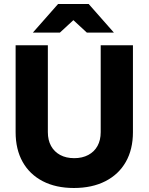

<svg xmlns="http://www.w3.org/2000/svg" viewBox="-20 -926 742 959"><path d="M349 13Q259 13 193.5 -21Q128 -55 93 -117.5Q58 -180 58 -266V-700H219V-266Q219 -226 235 -197Q251 -168 280.5 -152Q310 -136 351 -136Q391 -136 421 -152Q451 -168 467 -197Q483 -226 483 -266V-700H644V-266Q644 -180 608.5 -117.5Q573 -55 506.5 -21Q440 13 349 13ZM414 -763 271 -895V-906H423L549 -763ZM144 -763 270 -906H422V-895L279 -763Z"/></svg>

Font: Figtree Light ExtraBold
Style: Regular
Weight: 800
Version: Version 2.001;gftools[0.9.30]